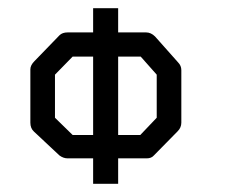

<svg xmlns="http://www.w3.org/2000/svg" viewBox="-20 -497 580 468"><path d="M64 -348 125 -411Q132 -418 145 -418H207V-477H268V-418H336Q348 -418 358 -408L414 -345Q422 -337 422 -326V-198Q422 -186 413 -177L355 -118Q349 -111 337.5 -111H334H268V-49H207V-111H145Q134.5 -111 125 -118L63 -176Q54 -184 54 -198V-328Q54 -338 64 -348ZM114 -315V-210L157 -168H207V-359H157ZM268 -168H322L362 -210V-315L323 -359H268Z"/></svg>

Font: 3270 Nerd Font
Style: Regular
Weight: 400
Monospace: yes
Version: Version 3.0.1;Nerd Fonts 3.3.0